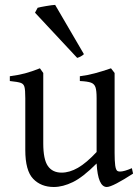

<svg xmlns="http://www.w3.org/2000/svg" viewBox="-20 -747 570 782"><path d="M373.5 -81.1Q317.9 -25.4 276.9 -5.4Q235.8 14.6 199.2 14.6Q147 14.6 115 -18.8Q83 -52.2 83 -136.2V-347.2Q83 -380.9 79.6 -393.1Q76.2 -405.3 64.7 -409.4Q53.2 -413.6 20 -417V-436.5Q54.2 -440.9 81.8 -448.2Q109.4 -455.6 142.6 -468.8L156.2 -449.7V-163.1Q156.2 -97.7 175 -70.8Q193.8 -43.9 231 -43.9Q263.2 -43.9 297.4 -63.5Q331.5 -83 373.5 -127.9V-347.2Q373.5 -377.9 368.9 -391.6Q364.3 -405.3 350.6 -410.4Q336.9 -415.5 305.2 -417V-436.5Q336.4 -440.4 366.5 -448.5Q396.5 -456.5 432.1 -468.8L446.8 -449.7V-124Q446.8 -91.8 449.2 -73.5Q451.7 -55.2 458 -50.8Q461.9 -48.3 468.8 -48.3Q485.8 -48.3 517.1 -62L522 -40Q483.9 -15.1 455.3 -0.2Q426.8 14.6 415 14.6Q378.9 14.6 373.5 -81.1ZM122.6 -695.3 133.3 -715.3Q143.6 -718.3 168.2 -722.4Q192.9 -726.6 204.6 -727.1L321.8 -526.4Q311 -516.1 294.4 -511.2Z"/></svg>

Font: David Libre
Style: Regular
Weight: 400
Version: Version 1.000